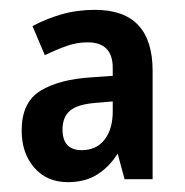

<svg xmlns="http://www.w3.org/2000/svg" viewBox="-20 -742 376 390"><path d="M173 -722Q290 -722 290 -598V-378H233L219 -430Q202 -403 177.5 -387.5Q153 -372 118 -372Q75 -372 49.5 -401.5Q24 -431 24 -477Q24 -534 62 -557.5Q100 -581 167 -585L209 -588V-604Q209 -656 158 -656Q136 -656 115 -648.5Q94 -641 71 -630L46 -689Q74 -704 105.5 -713Q137 -722 173 -722ZM174 -533Q137 -530 122 -517Q107 -504 107 -479Q107 -437 146 -437Q176 -437 192.5 -458.5Q209 -480 209 -516V-536Z"/></svg>

Font: Noto Sans Condensed SemiBold
Style: Regular
Weight: 600
Width: 3
Designer: Monotype Design Team
Foundry: Monotype Imaging Inc.
Version: Version 2.013; ttfautohint (v1.8.4.7-5d5b)